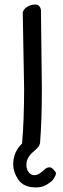

<svg xmlns="http://www.w3.org/2000/svg" viewBox="-20 -666 275 844"><path d="M160 -623Q161 -507 164 -276Q164 -135 156 -37Q154 -29 150 -22.5Q146 -16 132 -4Q96 25 96 58Q96 79 106.5 91.5Q117 104 130.5 104Q144 104 156.5 95Q169 86 176.5 78.5Q184 71 195.5 69.5Q207 68 218 83Q226 90 226 96Q226 102 221 111Q212 129 197 138Q171 158 139 158Q130 158 121 157Q78 152 58 120Q38 88 38 57Q38 2 77 -35Q86 -137 86 -276L80 -612Q84 -626 99.5 -636Q115 -646 135 -646Q155 -646 160 -623Z"/></svg>

Font: Patrick Hand
Style: Regular
Weight: 400
Designer: Patrick Wagesreiter
Foundry: Patrick Wagesreiter
Version: Version 1.003;PS 001.003;hotconv 1.0.70;makeotf.lib2.5.58329